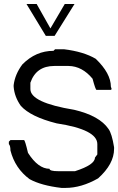

<svg xmlns="http://www.w3.org/2000/svg" viewBox="-20 -921 579 941"><path d="M250 -679.7H293Q389.6 -668 449.2 -632.8Q523.4 -561.5 523.4 -496.1L527.3 -484.4L523.4 -480.5H453.1Q448.2 -480.5 433.6 -535.2Q382.8 -596.7 316.4 -597.7H246.1Q157.2 -597.7 128.9 -515.6V-484.4Q128.9 -418 343.8 -382.8Q467.8 -353.5 511.7 -289.1Q528.3 -266.6 539.1 -199.2V-191.4Q539.1 -117.2 460.9 -46.9Q378.9 0 300.8 0H281.2Q181.6 -11.7 125 -43Q53.7 -95.7 31.2 -183.6Q31.2 -207 23.4 -214.8V-226.6L31.2 -234.4H97.7Q102.5 -234.4 117.2 -171.9Q167 -93.8 222.7 -93.8Q222.7 -82 265.6 -82H347.7Q445.3 -113.3 445.3 -148.4L457 -164.1V-214.8Q457 -286.1 257.8 -316.4Q129.9 -348.6 82 -402.3Q50.8 -446.3 46.9 -496.1V-503.9Q53.7 -557.6 89.8 -605.5Q155.3 -671.9 242.2 -671.9ZM247.6 -745.1H204.6L109.9 -901.4H159.7L227.1 -781.7L297.4 -901.4H345.2Z"/></svg>

Font: LaylaThuluth
Style: Regular
Weight: 400
Version: Version 2.0